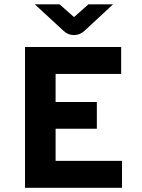

<svg xmlns="http://www.w3.org/2000/svg" viewBox="-20 -891 672 911"><path d="M98.7 0V-668H554.9V-540.3H243.8V-407.1H439.5V-280.1H243.8V-127.7H558.9V0ZM331 -724.6Q303.1 -724.6 282.1 -744.1L145 -870.6H262.5L331.3 -809.8L399.7 -870.6H516.5L380.2 -744.1Q358.4 -724.6 331 -724.6Z"/></svg>

Font: Atkinson Hyperlegible Mono ExtraLight
Style: Regular
Weight: 200
Monospace: yes
Designer: Elliott Scott, Megan Eiswerth, Linus Boman, Theodore Petrosky, Letters from Sweden
Foundry: Applied Design Works, Letters from Sweden
Version: Version 2.001